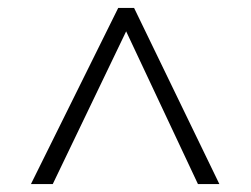

<svg xmlns="http://www.w3.org/2000/svg" viewBox="-20 -740 632 484"><path d="M278 -720H318L533 -276H479L298 -661L113 -276H58Z"/></svg>

Font: Noto Sans Bengali UI Light
Style: Regular
Weight: 300
Designer: Jelle Bosma - Monotype Design Team
Foundry: Monotype Imaging Inc.
Version: Version 2.003; ttfautohint (v1.8.4.7-5d5b)